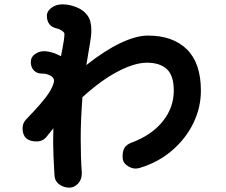

<svg xmlns="http://www.w3.org/2000/svg" viewBox="-20 -804 1040 885"><path d="M906 -386Q906 -308 871 -236Q836 -164 772 -109.5Q708 -55 624 -30Q621 -29 615 -28Q609 -27 605 -27Q585 -27 565 -41.5Q545 -56 545 -81Q545 -109 554.5 -123.5Q564 -138 585 -146Q679 -181 730 -244.5Q781 -308 781 -386Q781 -456 749 -485.5Q717 -515 657 -515Q601 -515 524 -475Q447 -435 360 -356Q352 -254 352 -164Q352 -75 357 -10V-3Q357 24 339.5 42.5Q322 61 299 61Q275 61 253.5 46Q232 31 231 2Q225 -98 225 -151Q225 -192 226 -213L195 -174Q177 -152 149 -152Q84 -152 84 -213Q84 -235 98 -251Q181 -337 205 -375Q215 -390 222 -406.5Q229 -423 229 -432Q229 -446 212.5 -455.5Q196 -465 171 -465Q150 -465 136 -479.5Q122 -494 122 -518Q122 -541 141 -554.5Q160 -568 183 -568Q217 -568 261 -545L268 -581Q277 -626 277 -648Q277 -655 264.5 -663Q252 -671 242 -673Q196 -683 196 -732Q196 -752 217 -768Q238 -784 268 -784Q299 -784 332 -771Q365 -758 383 -733Q401 -709 401 -665Q401 -638 395 -606L378 -504Q461 -570 534 -605Q607 -640 662 -640Q777 -640 841.5 -576.5Q906 -513 906 -386Z"/></svg>

Font: Tsukimi Rounded
Style: Bold
Weight: 700
Designer: Takashi Funayama
Foundry: Takashi Funayama
Version: Version 1.032; ttfautohint (v1.8.3)